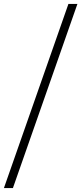

<svg xmlns="http://www.w3.org/2000/svg" viewBox="-43 -862 416 982"><path d="M307 -842H353L23 100H-23Z"/></svg>

Font: Hilab Light
Style: Regular
Weight: 300
Designer: Cristianderson Lima
Foundry: Cristianderson
Version: Version 1.0